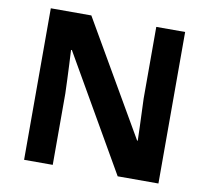

<svg xmlns="http://www.w3.org/2000/svg" viewBox="-79 -802 971 891"><g transform="rotate(10 406.5 -357.0)"><path d="M723 0H531L220 -540H216Q218 -506 219.5 -472Q221 -438 222.5 -404Q224 -370 225 -336V0H90V-714H281L591 -179H594Q593 -212 592 -245Q591 -278 589.5 -310.5Q588 -343 587 -376V-714H723Z"/></g></svg>

Font: Noto Sans Thai
Style: Bold
Weight: 700
Designer: Monotype Design Team
Foundry: Monotype Imaging Inc.
Version: Version 2.001